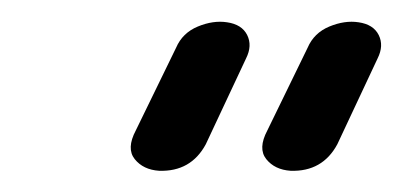

<svg xmlns="http://www.w3.org/2000/svg" viewBox="-20 -748 379 181"><path d="M270 -703Q276 -717 290.5 -723Q305 -729 318 -727Q332 -725 337 -715Q342 -705 336 -693L298 -612Q284 -586 254 -587Q239 -588 231 -598Q223 -608 232 -625ZM146 -703Q152 -717 166.5 -723Q181 -729 194 -727Q208 -725 213 -715Q218 -705 212 -693L174 -612Q160 -586 130 -587Q115 -588 107 -598Q99 -608 108 -625Z"/></svg>

Font: VDS Compensated
Style: Light Italic
Weight: 300
Italic angle: -12°
Designer: artmaker
Foundry: artmaker
Version: Version 1.000 2012 initial release